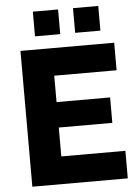

<svg xmlns="http://www.w3.org/2000/svg" viewBox="-60 -954 719 1000"><g transform="rotate(-5 299.5 -454.0)"><path d="M150 -779V-908H282V-779ZM360 -779V-908H492V-779ZM567 -144V0H68V-710H558V-566H232V-428H512V-295H232V-144Z"/></g></svg>

Font: Oxford Sans
Style: Regular
Weight: 800
Designer: Matt McInerney, Pablo Impallari, Rodrigo Fuenzalida
Foundry: Matt McInerney, Pablo Impallari, Rodrigo Fuenzalida
Version: Version 3.000g; ttfautohint (v1.5) -l 8 -r 28 -G 28 -x 14 -D